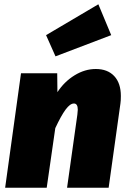

<svg xmlns="http://www.w3.org/2000/svg" viewBox="-20 -876 600 896"><path d="M544 -428Q544 -405 542 -393L487 0H293L341 -341Q343 -359 343 -364Q343 -393 325 -393Q307 -393 286 -364.5Q265 -336 238 -278L198 0H4L78 -534H247L248 -446Q280 -495 328 -524.5Q376 -554 427 -554Q482 -554 513 -521Q544 -488 544 -428ZM439 -856 499 -712 239 -613 195 -712Z"/></svg>

Font: Fira Sans Black
Style: Italic
Weight: 900
Italic angle: -8°
Designer: Carrois Corporate & Edenspiekermann AG
Foundry: Carrois Corporate GbR & Edenspiekermann AG
Version: Version 4.203